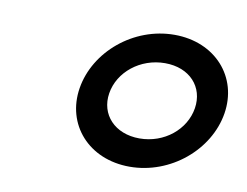

<svg xmlns="http://www.w3.org/2000/svg" viewBox="-47 -840 560 435"><g transform="rotate(10 233.5 -623.0)"><path d="M132 -623C118 -537 180 -467 274 -467C368 -467 451 -537 465 -623C479 -709 417 -779 323 -779C229 -779 146 -709 132 -623ZM200 -623C208 -673 256 -712 313 -712C370 -712 405 -673 397 -623C389 -573 342 -534 285 -534C228 -534 192 -573 200 -623Z"/></g></svg>

Font: Charger Pro
Style: BdExtObl
Weight: 700
Designer: Jasper
Foundry: Cannot Into Space Fonts
Version: Version 1.09